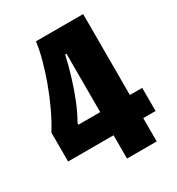

<svg xmlns="http://www.w3.org/2000/svg" viewBox="-161 -762 794 863"><g transform="rotate(-30 236.0 -330.5)"><path d="M10 -121V-271Q38 -316 62 -367.5Q86 -419 105 -471.5Q124 -524 137 -572.5Q150 -621 155 -661H400V0H246V-544H239Q227 -490 211 -438Q195 -386 176 -338.5Q157 -291 133 -249V-241H464V-121Z"/></g></svg>

Font: Bricolage Grotesque 48pt Condensed ExtraBold
Style: Regular
Weight: 800
Width: 3
Designer: Mathieu Triay
Foundry: Atelier Triay
Version: Version 1.001;gftools[0.9.33.dev8+g029e19f]